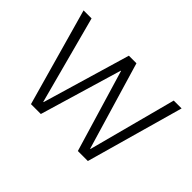

<svg xmlns="http://www.w3.org/2000/svg" viewBox="-99 -731 950 950"><g transform="rotate(45 376.0 -256.0)"><path d="M33 -512H89L212 -51H214L350 -512H403L540 -51H542L664 -512H719L575 0H505L376 -431H374L246 0H177Z"/></g></svg>

Font: IBM Plex Sans Thai Light
Style: Regular
Weight: 300
Designer: Mike Abbink, Paul van der Laan, Pieter van Rosmalen, Ben Mitchell, Mark Frömberg
Foundry: Bold Monday
Version: Version 1.2